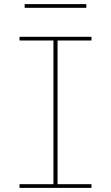

<svg xmlns="http://www.w3.org/2000/svg" viewBox="-20 -914 540 934"><path d="M75 0V-18H240V-717H75V-735H425V-717H260V-18H425V0ZM400 -876H100V-894H400Z"/></svg>

Font: Iosevka Thin
Style: Regular
Weight: 100
Monospace: yes
Designer: Belleve Invis
Foundry: Belleve Invis
Version: Version 32.5.0; ttfautohint (v1.8.4)